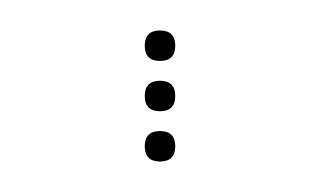

<svg xmlns="http://www.w3.org/2000/svg" viewBox="-20 -358 211 126"><path d="M85 -252Q75 -252 75 -262Q75 -272 85 -272Q95 -272 95 -262Q95 -252 85 -252ZM85 -285Q75 -285 75 -295Q75 -305 85 -305Q95 -305 95 -295Q95 -285 85 -285ZM85 -318Q75 -318 75 -328Q75 -338 85 -338Q95 -338 95 -328Q95 -318 85 -318Z"/></svg>

Font: Raleway Dots
Style: Regular
Weight: 400
Designer: Matt McInerney, Pablo Impallari, Rodrigo Fuenzalida, Brenda Gallo
Foundry: Matt McInerney, Pablo Impallari, Rodrigo Fuenzalida, Brenda Gallo
Version: Version 1.000